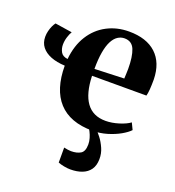

<svg xmlns="http://www.w3.org/2000/svg" viewBox="-140 -649 910 999"><g transform="rotate(20 315.0 -149.5)"><path d="M399.5 11.5Q337.5 11.5 290.8 -6Q244 -23.5 212.8 -57.8Q181.5 -92 165.8 -142.2Q150 -192.5 150 -257.5Q105 -259.5 72 -272.5Q39 -285.5 21 -308.5Q3 -331.5 3 -364.5Q3 -380.5 7 -396.5Q11 -412.5 17.2 -426Q23.5 -439.5 30 -447.5L124.5 -433Q117 -421 110.2 -399.8Q103.5 -378.5 103.5 -357Q103.5 -336 113.5 -317.2Q123.5 -298.5 152 -295Q159.5 -372 193.8 -426.5Q228 -481 282.8 -510Q337.5 -539 405 -539Q501.5 -539 554.8 -489.8Q608 -440.5 610 -348.5Q610 -315.5 608.2 -293Q606.5 -270.5 602.5 -256.5H301.5Q303 -208 312.8 -171.2Q322.5 -134.5 340.5 -109.8Q358.5 -85 385 -72.5Q411.5 -60 447 -60Q481.5 -60 519.5 -71.8Q557.5 -83.5 579 -99.5L596.5 -63Q581 -46.5 550.8 -29.2Q520.5 -12 481.2 -0.2Q442 11.5 399.5 11.5ZM301 -294.5 464 -300.5Q465 -313.5 465.2 -327Q465.5 -340.5 466 -353.5Q466 -422.5 450.8 -460Q435.5 -497.5 394.5 -497.5Q374.5 -497.5 357.2 -486.2Q340 -475 327.2 -450.5Q314.5 -426 307.8 -387.5Q301 -349 301 -294.5ZM361.5 240Q344.5 240 325.5 236.2Q306.5 232.5 293 227V144Q302.5 146.5 314.2 148Q326 149.5 332.5 149.5Q364.5 149.5 385 137.2Q405.5 125 405.5 85.5Q405.5 69 400.5 52Q395.5 35 388.2 20.8Q381 6.5 373.5 -2L400.5 -6.5L417 -2Q429 8 445.2 29.2Q461.5 50.5 474 78.8Q486.5 107 486 138.5Q485.5 174 469.8 196.2Q454 218.5 426.2 229.2Q398.5 240 361.5 240Z"/></g></svg>

Font: Merriweather 96pt
Style: Bold
Weight: 700
Version: Version 2.100